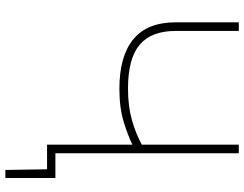

<svg xmlns="http://www.w3.org/2000/svg" viewBox="-117 -636 908 714"><g transform="rotate(90 337.0 -279.0)"><path d="M518 0V-317.5Q487.5 -302 435 -285.5Q382.5 -269 309.5 -269Q189 -269 126 -320.8Q63 -372.5 63 -478.5V-713H95V-478.5Q95 -388 146.2 -344.5Q197.5 -301 309.5 -301Q376 -301 427.2 -315.8Q478.5 -330.5 518 -352.5V-713H550V-31H642V155H612L609.5 0Z"/></g></svg>

Font: Heraclito Thin
Style: Regular
Weight: 100
Designer: Kostas Bartsokas (font) & Cristiano Sobral (main changes)
Foundry: Kostas Bartsokas (font) & Cristiano Sobral (main changes)
Version: Version 1.00;July 8, 2020;FontCreator 13.0.0.2655 64-bit